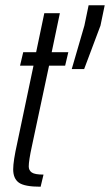

<svg xmlns="http://www.w3.org/2000/svg" viewBox="-20 -708 417 728"><path d="M30 -66Q30 -97 45 -164L107 -459H56L68 -510H117L148 -658H207L176 -510H239L227 -459H166L101 -154Q89 -99 89 -77Q89 -62 100.5 -54Q112 -46 145 -46L134 0Q73 0 51.5 -15.5Q30 -31 30 -66ZM252 -446 300 -611 316 -688H377L361 -611L299 -446Z"/></svg>

Font: Saira Ultra Condensed
Style: Italic
Weight: 400
Width: 1
Italic angle: -12°
Designer: Hector Gatti with collaboration of the Omnibus-Type team
Foundry: Omnibus-Type
Version: Version 1.001; ttfautohint (v1.8)